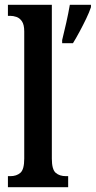

<svg xmlns="http://www.w3.org/2000/svg" viewBox="-20 -780 399 800"><path d="M13 0V-46H23Q49 -46 65 -60Q81 -74 81 -119V-649Q81 -677 71.5 -691Q62 -705 48.5 -709.5Q35 -714 23 -714H13V-760H196V-119Q196 -74 212 -60Q228 -46 255 -46H264V0ZM239 -613Q247 -645 256 -685Q265 -725 271 -760H359V-750Q352 -729 339 -702Q326 -675 311.5 -648Q297 -621 284 -600H239Z"/></svg>

Font: Noto Serif Devanagari ExtraCondensed SemiBold
Style: Regular
Weight: 600
Width: 2
Designer: Universal Thirst, Indian Type Foundry and the Monotype Design Team
Foundry: Monotype Imaging Inc.
Version: Version 2.004; ttfautohint (v1.8.4.7-5d5b)